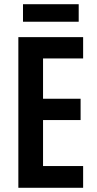

<svg xmlns="http://www.w3.org/2000/svg" viewBox="-20 -890 458 910"><path d="M374 0H67V-714H374V-613H184V-422H362V-321H184V-103H374ZM353 -870V-787H89V-870Z"/></svg>

Font: Noto Sans Ethiopic ExtraCondensed SemiBold
Style: Regular
Weight: 600
Width: 2
Designer: Monotype Design Team
Foundry: Monotype Imaging Inc.
Version: Version 2.102; ttfautohint (v1.8.4.7-5d5b)